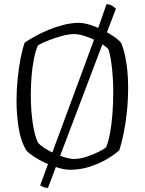

<svg xmlns="http://www.w3.org/2000/svg" viewBox="-20 -832 709 941"><path d="M215 89Q202 89 192 84.5Q182 80 177 76L395 -513Q416 -569 436.5 -626Q457 -683 474.5 -732Q492 -781 502 -812Q519 -810 530 -803.5Q541 -797 548 -789ZM323 0Q298 0 266 -9.5Q234 -19 202.5 -33.5Q171 -48 146 -64.5Q121 -81 109 -95Q82 -139 71.5 -205Q61 -271 61 -337Q61 -392 66.5 -446.5Q72 -501 81 -547Q90 -593 101 -623Q121 -637 151.5 -654Q182 -671 218.5 -686Q255 -701 293 -710.5Q331 -720 367 -720Q390 -720 420.5 -710.5Q451 -701 482 -685.5Q513 -670 538 -653Q563 -636 574 -621Q586 -592 593.5 -556.5Q601 -521 604.5 -482.5Q608 -444 608 -404Q608 -343 602 -285Q596 -227 586 -178.5Q576 -130 565 -96Q541 -74 503.5 -52Q466 -30 420 -15Q374 0 323 0ZM344 -53Q370 -53 401.5 -63Q433 -73 460.5 -86.5Q488 -100 500 -110Q511 -136 519 -178.5Q527 -221 531 -273Q535 -325 535 -379Q535 -441 529 -496.5Q523 -552 512 -590Q505 -599 486 -612Q467 -625 442 -637Q417 -649 390.5 -657Q364 -665 343 -665Q318 -665 284.5 -656Q251 -647 219 -634.5Q187 -622 166 -610Q154 -583 146 -542.5Q138 -502 134.5 -456Q131 -410 131 -365Q131 -295 140 -231.5Q149 -168 166 -133Q176 -121 197 -107Q218 -93 244.5 -81Q271 -69 297 -61Q323 -53 344 -53Z"/></svg>

Font: Texturina Medium 12pt Thin
Style: Regular
Weight: 250
Version: Version 1.002